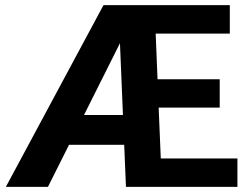

<svg xmlns="http://www.w3.org/2000/svg" viewBox="-20 -731 978 751"><path d="M608.9 -111.3 600.6 -310.1H839.4V-420.9H596.2L588.9 -599.6H878.9V-710.9H384.8L2.9 0H167.5L250 -164.6H465.8L472.7 0H908.7V-111.3ZM449.2 -562 460.9 -281.2H308.6Z"/></svg>

Font: Vazirmatn
Style: Bold
Weight: 700
Designer: Saber Rastikerdar
Foundry: Saber Rastikerdar
Version: Version 33.003